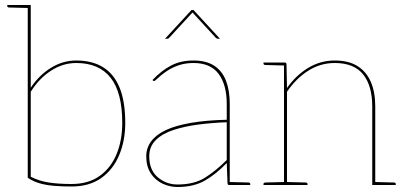

<svg xmlns="http://www.w3.org/2000/svg" viewBox="-20 -740 1625 768"><path d="M266 6Q230 6 198 3.5Q166 1 139.5 -6.5Q113 -14 91 -29V-720H103V-389Q136 -439 183.5 -468.5Q231 -498 285 -498Q349 -498 392.5 -471Q436 -444 458.5 -389Q481 -334 481 -248Q481 -177 456.5 -119Q432 -61 384.5 -27.5Q337 6 266 6ZM266 -4Q334 -4 379 -36.5Q424 -69 446.5 -124Q469 -179 469 -248Q469 -370 422.5 -429Q376 -488 285 -488Q232 -488 184.5 -457.5Q137 -427 103 -373V-33Q136 -16 175 -10Q214 -4 266 -4ZM94 -720 93 -708 16 -710Q14 -710 11.5 -711.5Q9 -713 9 -715V-720Z M690 8Q658 8 629 -6Q600 -20 582.5 -47.5Q565 -75 565 -115Q565 -148 584.5 -174.5Q604 -201 644 -220Q683 -238 743.5 -248.5Q804 -259 887 -261V-324Q887 -401 854.5 -444.5Q822 -488 754 -488Q723 -488 696.5 -479.5Q670 -471 647 -455.5Q624 -440 602 -419Q600 -417 597.5 -416Q595 -415 593 -417L590 -420Q626 -458 664.5 -478Q703 -498 754 -498Q805 -498 837 -477Q869 -456 884 -417Q899 -378 899 -324V0H897Q893 0 891.5 -2Q890 -4 890 -8L887 -88Q845 -44 800 -18Q755 8 690 8ZM690 -2Q758 -2 802 -30.5Q846 -59 887 -100V-251Q830 -249 775 -242Q720 -235 675 -220.5Q630 -206 603.5 -180Q577 -154 577 -115Q577 -60 611 -31Q645 -2 690 -2ZM896 0 897 -12 974 -10Q976 -10 978.5 -8.5Q981 -7 981 -5V0ZM640 -585 746 -700H754L860 -585H851Q847 -585 843 -589L750 -690L657 -589Q656 -588 654 -586.5Q652 -585 649 -585Z M1116 0V-490H1119Q1126 -490 1126 -482L1128 -388Q1163 -438 1212 -468Q1261 -498 1319 -498Q1374 -498 1409.5 -476Q1445 -454 1463 -413Q1481 -372 1481 -314V0H1469V-314Q1469 -397 1432.5 -442.5Q1396 -488 1319 -488Q1262 -488 1213.5 -457.5Q1165 -427 1128 -373V0ZM1034 0V-5Q1034 -7 1036.5 -8.5Q1039 -10 1041 -10L1118 -12L1119 0ZM1125 0 1126 -12 1203 -10Q1205 -10 1207.5 -8.5Q1210 -7 1210 -5V0ZM1478 0 1479 -12 1556 -10Q1558 -10 1560.5 -8.5Q1563 -7 1563 -5V0ZM1119 -490 1118 -478 1041 -480Q1039 -480 1036.5 -481.5Q1034 -483 1034 -485V-490Z"/></svg>

Font: Aleo Thin
Style: Regular
Weight: 250
Designer: Alessio Laiso
Foundry: Alessio Laiso
Version: Version 2.001;gftools[0.9.29]